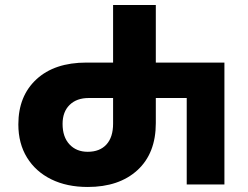

<svg xmlns="http://www.w3.org/2000/svg" viewBox="-20 -734 985 764"><path d="M329 10Q246 10 184 -20.5Q122 -51 87.5 -107Q53 -163 53 -239Q53 -352 125 -418.5Q197 -485 324 -485H430V-714H600V-485H873V0H723V-344H600V-244Q600 -124 527 -57Q454 10 329 10ZM329 -130Q377 -130 403.5 -159Q430 -188 430 -242V-344H333Q285 -344 257 -316.5Q229 -289 229 -241Q229 -189 256.5 -159.5Q284 -130 329 -130Z"/></svg>

Font: Noto Sans Georgian ExtraBold
Style: Regular
Weight: 800
Designer: Monotype Design Team, Akaki Razmadze
Foundry: Google LLC
Version: Version 2.005; ttfautohint (v1.8.4.7-5d5b)